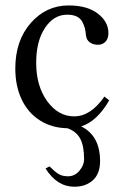

<svg xmlns="http://www.w3.org/2000/svg" viewBox="-20 -462 449 710"><path d="M148.4 161.1 163.1 153.3Q183.1 173.3 196.8 181.6Q210.4 189.9 231.4 189.9Q256.8 189.9 273.9 169.2Q291 148.4 291 127Q291 77.1 276.4 50.3Q261.7 23.4 229 12.2Q170.9 11.2 127 -17.1Q83 -45.4 59.8 -95Q36.6 -144.5 36.6 -208.5Q36.6 -312 93.8 -377Q150.9 -441.9 233.9 -441.9Q302.2 -441.9 341.6 -411.9Q380.9 -381.8 380.9 -339.8Q380.9 -318.8 369.9 -307.6Q358.9 -296.4 342.3 -296.4Q324.7 -296.4 312.3 -305.2Q299.8 -314 297.9 -331.5Q296.4 -347.7 293.7 -358.2Q291 -368.7 284.2 -381.6Q277.3 -394.5 263.4 -401.1Q249.5 -407.7 228.5 -407.7Q178.7 -407.7 146.2 -358.6Q113.8 -309.6 113.8 -230Q113.8 -144 154.5 -87.9Q195.3 -31.7 254.4 -31.7Q315.4 -31.7 366.2 -105L383.8 -90.8Q338.9 -13.2 280.3 5.4Q350.1 40 350.1 133.8Q350.1 180.2 323.7 204.3Q297.4 228.5 254.9 228.5Q190.9 228.5 148.4 161.1Z"/></svg>

Font: Libertinage
Style: b
Weight: 400
Designer: OSP
Foundry: OSP
Version: Version 1.0; 2008; OFL relea